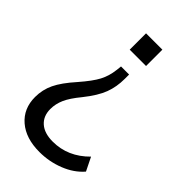

<svg xmlns="http://www.w3.org/2000/svg" viewBox="-224 -617 885 885"><g transform="rotate(45 218.5 -175.0)"><path d="M216.8 192.4Q127.9 192.4 75.7 147.5Q23.4 102.5 23.4 27.3Q23.4 -20.5 43.5 -62.5Q63.5 -104.5 113.3 -160.2Q159.2 -212.9 177.7 -248Q196.3 -283.2 201.2 -326.2L204.1 -352.5H256.8V-324.2Q256.8 -272.5 240.2 -228Q223.6 -183.6 177.7 -126Q140.6 -81.1 126.5 -48.8Q112.3 -16.6 112.3 16.6Q112.3 62.5 142.1 88.9Q171.9 115.2 226.6 115.2Q325.2 115.2 400.4 39.1L432.6 104.5Q396.5 146.5 338.4 169.4Q280.3 192.4 216.8 192.4ZM177.7 -435.5V-542H284.2V-435.5Z"/></g></svg>

Font: Min Sans
Style: Regular
Weight: 400
Designer: Jinseong-Kim, NotoSansCJK, Nunito
Foundry: Jinseong-Kim
Version: Version 1.400;Glyphs 3.1.2 (3151)